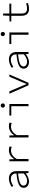

<svg xmlns="http://www.w3.org/2000/svg" viewBox="2364 -3222 871 5640"><g transform="rotate(-90 2800.0 -401.5)"><path d="M103 -142C103 -38 195 14 298 14C379 14 464 -31 528 -81H531L537 0H593V-354C593 -481 526 -576 375 -576C275 -576 179 -528 129 -493L158 -446C206 -479 284 -520 365 -520C487 -520 525 -440 526 -353C226 -328 103 -268 103 -142ZM525 -137C451 -75 381 -42 311 -42C239 -42 169 -71 169 -146C169 -231 255 -282 525 -306Z M883 -562V0H950V-344C1024 -468 1108 -514 1199 -514C1242 -514 1263 -509 1304 -494L1321 -553C1286 -571 1248 -576 1209 -576C1099 -576 1008 -515 949 -425H946L940 -562Z M1583 -562V0H1650V-344C1724 -468 1808 -514 1899 -514C1942 -514 1963 -509 2004 -494L2021 -553C1986 -571 1948 -576 1909 -576C1799 -576 1708 -515 1649 -425H1646L1640 -562Z M2459 -755C2459 -716 2486 -693 2522 -693C2556 -693 2583 -716 2583 -755C2583 -792 2556 -817 2522 -817C2486 -817 2459 -792 2459 -755ZM2500 -506V0H2566V-562H2226V-506Z M2868 -562 3115 0H3188L3433 -562H3368L3221 -222C3197 -165 3177 -110 3155 -58H3151C3130 -110 3107 -165 3083 -222L2937 -562Z M3603 -142C3603 -38 3695 14 3798 14C3879 14 3964 -31 4028 -81H4031L4037 0H4093V-354C4093 -481 4026 -576 3875 -576C3775 -576 3679 -528 3629 -493L3658 -446C3706 -479 3784 -520 3865 -520C3987 -520 4025 -440 4026 -353C3726 -328 3603 -268 3603 -142ZM4025 -137C3951 -75 3881 -42 3811 -42C3739 -42 3669 -71 3669 -146C3669 -231 3755 -282 4025 -306Z M4559 -755C4559 -716 4586 -693 4622 -693C4656 -693 4683 -716 4683 -755C4683 -792 4656 -817 4622 -817C4586 -817 4559 -792 4559 -755ZM4600 -506V0H4666V-562H4326V-506Z M5156 -213C5156 -78 5205 14 5362 14C5432 14 5484 0 5535 -20L5518 -71C5475 -53 5430 -43 5374 -43C5254 -43 5222 -104 5222 -211V-506H5513V-562H5222V-747H5166L5157 -562L4989 -557V-506H5156Z"/></g></svg>

Font: Kawkab Mono Light
Style: Regular
Weight: 300
Monospace: yes
Designer: Abdullah Arif
Foundry: Abdullah Arif
Version: Version 1.000;PS 000.500;hotconv 1.0.88;makeotf.lib2.5.64775